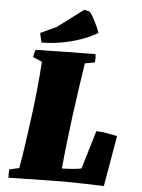

<svg xmlns="http://www.w3.org/2000/svg" viewBox="-59 -932 727 984"><g transform="rotate(5 304.0 -440.5)"><path d="M22 5Q21 -6 21.5 -17Q22 -28 23 -38L73 -49Q83 -104 93.5 -176.5Q104 -249 114 -326.5Q124 -404 131 -476Q138 -548 141 -602L94 -622Q96 -632 98 -641Q100 -650 104 -660Q181 -662 257.5 -663Q334 -664 411 -665Q413 -655 413 -644Q413 -633 412 -622Q399 -620 386.5 -617.5Q374 -615 361 -613Q352 -553 341.5 -482Q331 -411 321.5 -338Q312 -265 304 -195Q296 -125 291 -66Q312 -66 343.5 -68.5Q375 -71 391 -75L450 -272Q477 -271 504 -266.5Q531 -262 558 -256L513 5Q473 3 418 2Q363 1 312 0Q240 1 167 2Q94 3 22 5ZM130 -700Q128 -709 126 -718Q124 -727 122 -736L119 -748L201 -786L334 -886L361 -880Q371 -871 381.5 -851.5Q392 -832 402 -811Q412 -790 417 -774L413 -772Q380 -752 333.5 -735.5Q287 -719 234.5 -709.5Q182 -700 130 -700Z"/></g></svg>

Font: Labrada Black
Style: Italic
Weight: 900
Italic angle: -7°
Designer: Mercedes Jáuregui
Foundry: Omnibus-Type Team
Version: Version 1.000; ttfautohint (v1.8.4.7-5d5b)